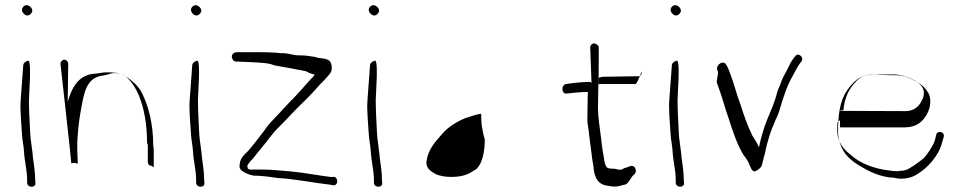

<svg xmlns="http://www.w3.org/2000/svg" viewBox="-20 -708 3734 743"><path d="M70 -456 60 -320C57 -279 63 -231 65 -190C66 -167 72 -143 73 -120C75 -83 85 -50 85 -11V1C88 20 120 19 117 -1L116 -13C116 -52 108 -84 105 -123C103 -144 98 -168 97 -191C95 -231 92 -280 92 -320L96 -409C96 -417 98 -473 90 -473C82 -473 70 -464 70 -456ZM65 -670C65 -660 76 -648 86 -648C95 -648 105 -658 105 -667C105 -677 93 -688 83 -688C74 -688 65 -679 65 -670Z M214 -461C214 -461 257 -78 256 -76L269 -78C271 -78 272 -76 274 -76L281 -75L279 -130C278 -181 285 -238 293 -282C305 -345 312 -409 380 -416C395 -418 404 -423 417 -425C436 -426 453 -423 464 -415C487 -395 505 -369 518 -337C538 -288 549 -226 549 -157C549 -151 552 -151 552 -145V-83C552 -75 555 -67 563 -67C571 -67 575 -56 575 -64V-127C575 -132 574 -138 573 -144C573 -227 555 -302 525 -356C509 -382 487 -399 462 -416C443 -427 420 -428 390 -428C376 -428 364 -424 349 -423C283 -420 258 -368 242 -314L244 -461C244 -469 237 -477 229 -477C221 -477 214 -469 214 -461Z M724 -456 714 -320C711 -279 717 -231 719 -190C720 -167 726 -143 727 -120C729 -83 739 -50 739 -11V1C742 20 774 19 771 -1L770 -13C770 -52 762 -84 759 -123C757 -144 752 -168 751 -191C749 -231 746 -280 746 -320L750 -409C750 -417 752 -473 744 -473C736 -473 724 -464 724 -456ZM719 -670C719 -660 730 -648 740 -648C749 -648 759 -658 759 -667C759 -677 747 -688 737 -688C728 -688 719 -679 719 -670Z M990 -52H945C945 -52 940 -56 939 -56C938 -60 938 -62 937 -66C940 -73 945 -80 950 -85C965 -100 975 -116 990 -133C1014 -161 1032 -190 1060 -217C1076 -233 1093 -250 1115 -274C1143 -304 1166 -323 1190 -350C1191 -351 1218 -380 1218 -381C1227 -390 1236 -399 1245 -409C1261 -427 1268 -435 1262 -460C1257 -481 1235 -481 1212 -484C1212 -484 1199 -487 1198 -488C1185 -490 1178 -491 1162 -493C1161 -493 1135 -494 1134 -494C1115 -494 1100 -501 1080 -502C1071 -502 1061 -502 1050 -504C1005 -507 948 -506 896 -506C887 -506 877 -499 877 -490C877 -481 883 -470 892 -470C892 -470 993 -466 992 -465C1011 -464 1027 -461 1042 -455C1084 -448 1125 -440 1166 -432C1165 -430 1177 -427 1176 -426C1184 -424 1187 -421 1197 -420C1196 -413 1189 -408 1182 -401C1155 -372 1130 -341 1101 -313C1089 -301 1076 -286 1060 -269C1033 -240 1018 -227 1000 -199C987 -182 977 -169 965 -154C951 -138 943 -125 928 -112C915 -99 907 -86 907 -63C906 -45 948 -29 965 -28C965 -28 988 -28 988 -27C1012 -26 1032 -22 1056 -19C1127 -15 1195 0 1260 7C1259 8 1270 9 1269 9C1289 12 1291 -22 1271 -24C1271 -23 1261 -23 1261 -23C1210 -29 1158 -40 1102 -45C1063 -48 1029 -52 990 -52Z M1412 -456 1402 -320C1399 -279 1405 -231 1407 -190C1408 -167 1414 -143 1415 -120C1417 -83 1427 -50 1427 -11V1C1430 20 1462 19 1459 -1L1458 -13C1458 -52 1450 -84 1447 -123C1445 -144 1440 -168 1439 -191C1437 -231 1434 -280 1434 -320L1438 -409C1438 -417 1440 -473 1432 -473C1424 -473 1412 -464 1412 -456ZM1407 -670C1407 -660 1418 -648 1428 -648C1437 -648 1447 -658 1447 -667C1447 -677 1435 -688 1425 -688C1416 -688 1407 -679 1407 -670Z M1842 -268C1842 -252 1843 -229 1845 -218C1847 -206 1851 -183 1856 -169C1856 -123 1848 -78 1824 -54L1807 -44C1783 -26 1741 -20 1700 -25C1690 -27 1671 -30 1663 -36C1649 -44 1630 -56 1630 -78C1635 -131 1665 -159 1693 -192C1715 -217 1749 -238 1781 -251C1800 -256 1819 -265 1842 -268Z M2464 -430C2464 -439 2447 -383 2439 -383H2313C2307 -383 2302 -383 2296 -382C2297 -382 2297 -524 2297 -524C2298 -532 2286 -540 2279 -540C2271 -540 2264 -533 2264 -525L2269 -387C2268 -387 2266 -390 2265 -391C2232 -391 2200 -387 2171 -383C2150 -380 2153 -343 2172 -346C2199 -349 2224 -352 2255 -352C2256 -351 2255 -351 2255 -351C2254 -351 2253 -244 2253 -244C2253 -228 2258 -209 2259 -194C2262 -163 2267 -136 2270 -107C2271 -91 2276 -74 2277 -59C2280 -20 2295 8 2334 11C2334 12 2351 13 2351 14C2373 15 2380 10 2400 6C2411 4 2424 -26 2432 -31C2446 -40 2441 -61 2430 -65C2420 -69 2412 -61 2402 -59C2388 -56 2393 -51 2376 -51L2359 -55C2350 -55 2332 -55 2328 -61C2317 -75 2318 -100 2313 -120C2310 -135 2309 -150 2307 -165C2307 -166 2305 -180 2305 -181C2301 -215 2294 -254 2294 -292L2296 -407C2303 -409 2310 -411 2317 -411L2451 -413C2459 -413 2464 -421 2464 -430Z M2580 -456 2570 -320C2567 -279 2573 -231 2575 -190C2576 -167 2582 -143 2583 -120C2585 -83 2595 -50 2595 -11V1C2598 20 2630 19 2627 -1L2626 -13C2626 -52 2618 -84 2615 -123C2613 -144 2608 -168 2607 -191C2605 -231 2602 -280 2602 -320L2606 -409C2606 -417 2608 -473 2600 -473C2592 -473 2580 -464 2580 -456ZM2575 -670C2575 -660 2586 -648 2596 -648C2605 -648 2615 -658 2615 -667C2615 -677 2603 -688 2593 -688C2584 -688 2575 -679 2575 -670Z M2758 -432C2761 -423 2752 -398 2754 -388C2757 -379 2760 -371 2764 -360C2776 -328 2787 -284 2799 -252C2815 -202 2832 -149 2858 -107C2866 -99 2870 -89 2877 -79C2881 -70 2888 -42 2902 -45C2911 -48 2924 -59 2927 -65C2932 -80 2934 -95 2939 -110C2946 -145 2957 -185 2969 -215C2970 -215 2982 -247 2983 -248C2988 -257 2992 -268 2995 -277C3010 -326 3024 -375 3048 -415C3059 -434 3068 -455 3081 -470C3094 -485 3069 -507 3058 -491C3048 -479 3041 -470 3034 -454C3024 -431 3010 -413 3002 -388C2999 -377 2990 -362 2987 -349C2978 -312 2962 -278 2948 -243C2935 -211 2925 -176 2917 -138C2909 -156 2902 -167 2891 -184C2873 -221 2858 -263 2845 -305C2832 -337 2822 -380 2810 -411C2802 -432 2798 -449 2786 -463C2772 -473 2746 -453 2758 -432Z M3225 -278C3226 -281 3244 -281 3244 -282C3248 -327 3262 -356 3283 -382C3299 -401 3315 -417 3348 -418C3349 -419 3434 -420 3435 -420C3463 -420 3485 -413 3505 -404C3526 -394 3556 -378 3555 -348C3556 -338 3551 -324 3546 -317C3536 -295 3515 -278 3484 -278L3229 -279C3228 -279 3227 -278 3225 -278ZM3230 -242C3232 -241 3229 -215 3232 -215H3480C3527 -215 3553 -238 3569 -270C3581 -293 3585 -327 3572 -349C3563 -365 3548 -380 3532 -389C3504 -403 3485 -417 3444 -417C3444 -417 3358 -418 3359 -419C3306 -420 3280 -389 3258 -358C3230 -318 3223 -263 3223 -195C3223 -186 3224 -179 3226 -171C3236 -121 3264 -93 3301 -70C3338 -47 3384 -22 3441 -20C3440 -19 3456 -18 3455 -17C3483 -15 3505 -20 3523 -30C3561 -52 3589 -81 3611 -119C3621 -136 3626 -158 3632 -178C3638 -198 3607 -205 3603 -187C3601 -177 3598 -164 3594 -155C3584 -134 3570 -113 3555 -96C3548 -90 3529 -76 3519 -69C3502 -59 3490 -47 3465 -47C3458 -46 3451 -45 3443 -46C3442 -46 3424 -47 3424 -48C3364 -54 3308 -76 3273 -108C3246 -129 3219 -157 3220 -206C3220 -216 3220 -226 3221 -236C3224 -235 3227 -242 3230 -242Z"/></svg>

Font: Photofail
Style: Regular
Weight: 400
Foundry: Cannot Into Space Fonts
Version: Version 0.97